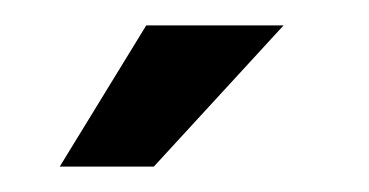

<svg xmlns="http://www.w3.org/2000/svg" viewBox="-20 -868 290 151"><path d="M95 -848 27 -737H101L203 -848Z"/></svg>

Font: Bebas Neue
Style: Bold
Weight: 700
Designer: Ryoichi Tsunekawa
Foundry: Ryoichi Tsunekawa
Version: Version 1.300